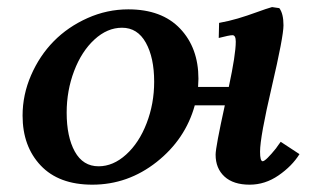

<svg xmlns="http://www.w3.org/2000/svg" viewBox="-20 -517 886 540"><path d="M340.8 -490.7Q435.1 -490.7 486.6 -436.5Q538.1 -382.3 538.1 -295.4Q538.1 -287.1 537.1 -272.5H623.5Q643.1 -363.8 643.1 -399.9Q643.1 -418 633.8 -418Q625 -418 595.2 -410.2L596.2 -452.6Q623.5 -457.5 649.2 -465.1Q674.8 -472.7 702.1 -482.7Q729.5 -492.7 745.1 -497.1L765.6 -494.1Q777.3 -478.5 777.3 -445.8Q777.3 -414.1 744.4 -272.9Q711.4 -131.8 711.4 -90.3Q711.4 -63.5 718.8 -63.5Q727.1 -63.5 757.8 -101.6L756.8 -100.6Q757.3 -101.6 763.2 -109.6Q769 -117.7 769.5 -118.2L822.3 -83.5Q801.3 -49.8 763.4 -23.7Q725.6 2.4 682.1 2.4Q636.2 2.4 611.3 -20.5Q586.4 -43.5 586.4 -82Q586.4 -103 612.3 -220.7H527.8Q501.5 -125.5 420.7 -61.5Q339.8 2.4 239.7 2.4Q145.5 2.4 94.5 -51.5Q43.5 -105.5 43.5 -191.9Q43.5 -250.5 67.4 -305.4Q91.3 -360.4 131.1 -400.9Q170.9 -441.4 226.1 -466.1Q281.2 -490.7 340.8 -490.7ZM323.2 -439Q281.7 -439 245.6 -405.8Q209.5 -372.6 188.5 -317.4Q167.5 -262.2 167.5 -200.2Q167.5 -132.3 190.4 -90.8Q213.4 -49.3 257.3 -49.3Q298.3 -49.3 334.7 -82.3Q371.1 -115.2 392.3 -170.2Q413.6 -225.1 413.6 -287.1Q413.6 -355 390.1 -397Q366.7 -439 323.2 -439Z"/></svg>

Font: Flanker
Style: Bold Italic
Weight: 700
Italic angle: -12°
Designer: Flanker
Version: Version 2.000